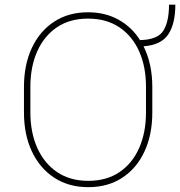

<svg xmlns="http://www.w3.org/2000/svg" viewBox="-20 -772 752 802"><path d="M616.2 -408.7V-302.2Q616.2 -209.5 583.5 -139.2Q550.8 -68.8 490.7 -29.5Q430.7 9.8 348.6 9.8Q267.1 9.8 206.8 -29.5Q146.5 -68.8 113.3 -139.2Q80.1 -209.5 80.1 -302.2V-408.7Q80.1 -501.5 113 -571.8Q146 -642.1 206.1 -681.4Q266.1 -720.7 347.7 -720.7Q419.4 -720.7 474.9 -689.9Q530.3 -659.2 564.9 -604.5Q638.7 -606 662.4 -644Q686 -682.1 686 -752.4H712.4Q712.4 -672.9 682.9 -628.4Q653.3 -584 579.6 -578.6Q616.2 -505.4 616.2 -408.7ZM589.8 -302.2V-409.7Q589.8 -493.2 561.3 -557.4Q532.7 -621.6 478.5 -658Q424.3 -694.3 347.7 -694.3Q271.5 -694.3 217.8 -658Q164.1 -621.6 135.5 -557.4Q106.9 -493.2 106.9 -409.7V-302.2Q106.9 -218.8 135.7 -154.3Q164.6 -89.8 218.5 -53.2Q272.5 -16.6 348.6 -16.6Q425.3 -16.6 479.2 -53.2Q533.2 -89.8 561.5 -154.3Q589.8 -218.8 589.8 -302.2Z"/></svg>

Font: Vazirmatn RD UI Thin
Style: Regular
Weight: 100
Designer: Saber Rastikerdar
Foundry: Saber Rastikerdar
Version: Version 33.003